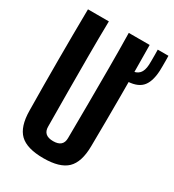

<svg xmlns="http://www.w3.org/2000/svg" viewBox="-193 -909 929 1027"><g transform="rotate(30 271.5 -395.5)"><path d="M236 9Q134 9 90 -33.5Q46 -76 45 -174Q41 -487 45 -800H174Q172 -696 172 -585.5Q172 -475 172.5 -364.5Q173 -254 174 -150Q174 -96 236 -96Q297 -96 297 -150Q298 -254 298.5 -364.5Q299 -475 299 -585.5Q299 -696 297 -800H426Q430 -487 426 -174Q425 -76 381 -33.5Q337 9 236 9ZM407 -571Q397 -571 387 -571Q377 -571 369 -573V-632Q379 -632 388 -631.5Q397 -631 407 -631Q441 -633 457.5 -651Q474 -669 476 -707Q476 -716 476.5 -734.5Q477 -753 476.5 -771.5Q476 -790 476 -800H542Q542 -791 542.5 -772Q543 -753 542.5 -734.5Q542 -716 542 -707Q538 -634 506.5 -602.5Q475 -571 407 -571Z"/></g></svg>

Font: Big Shoulders Display ExtraBold
Style: Regular
Weight: 800
Designer: Patric King
Foundry: XO Type Co
Version: Version 1.000; ttfautohint (v1.8.2)